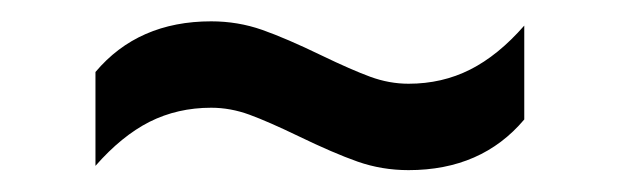

<svg xmlns="http://www.w3.org/2000/svg" viewBox="-20 -468 581 180"><path d="M259.5 -340.5Q231.5 -354 213.8 -360.5Q196 -367 178 -367Q146.5 -367 120.2 -353.8Q94 -340.5 69.5 -312.5V-400.5Q109.5 -448 178 -448Q203 -448 225.8 -440Q248.5 -432 281.5 -416Q309.5 -402.5 327.2 -396Q345 -389.5 363 -389.5Q394.5 -389.5 420.8 -402.8Q447 -416 471.5 -444V-356Q431.5 -308.5 363 -308.5Q338 -308.5 315.2 -316.5Q292.5 -324.5 259.5 -340.5Z"/></svg>

Font: Encode Sans Medium
Style: Regular
Weight: 500
Designer: Multiple Designers
Foundry: Impallari Type
Version: Version 2.000